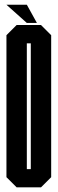

<svg xmlns="http://www.w3.org/2000/svg" viewBox="-20 -808 249 828"><path d="M200.7 -43.9 156.7 0H51.8L7.8 -43.9V-656.2L51.8 -700.2H156.7L200.7 -656.2ZM112.8 -78.6V-621.1H95.7V-78.6ZM139.2 -709H95.7L7.8 -787.6H95.7Z"/></svg>

Font: Silence
Style: Regular
Weight: 400
Designer: Lilo Joris
Foundry: Lilo Joris
Version: Version 1.035;Fontself Maker 3.5.7